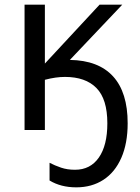

<svg xmlns="http://www.w3.org/2000/svg" viewBox="-20 -556 600 821"><path d="M525.9 -28.8Q525.9 57.1 498.8 118.9Q471.7 180.7 422.1 212.9Q372.6 245.1 306.2 245.1Q240.2 245.1 191.9 215.8V140.1Q214.8 151.9 241.2 160.9Q267.6 169.9 300.8 169.9Q366.2 169.9 402.6 117.9Q439 65.9 439 -28.8Q439 -132.3 392.3 -179.7Q345.7 -227.1 257.8 -227.1Q218.3 -227.1 171.9 -214.8V0H85V-536.1H171.9V-284.2L405.8 -536.1H502.9L278.8 -299.8Q400.9 -297.9 463.4 -229.5Q525.9 -161.1 525.9 -28.8Z"/></svg>

Font: Noto Sans Southeast Asian
Style: Regular
Weight: 400
Designer: Monotype Design Team
Foundry: Monotype Imaging Inc.
Version: Version 1.06 uh; ttfautohint (v1.4.1)